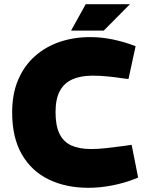

<svg xmlns="http://www.w3.org/2000/svg" viewBox="-20 -887 698 916"><path d="M402 9Q295 9 213 -30.5Q131 -70 84.5 -150Q38 -230 38 -351Q38 -439 66.5 -506Q95 -573 146 -618.5Q197 -664 264.5 -687Q332 -710 410 -710Q464 -710 517 -699Q570 -688 618 -670L627 -667L593 -510L568 -513Q528 -519 492.5 -522.5Q457 -526 421 -526Q365 -526 325.5 -508.5Q286 -491 265.5 -453Q245 -415 245 -352Q245 -287 264 -248.5Q283 -210 320.5 -193Q358 -176 415 -176Q446 -176 483.5 -180Q521 -184 565 -190L608 -196L639 -40L622 -33Q571 -13 513.5 -2Q456 9 402 9ZM319 -741 389 -867H600L475 -741Z"/></svg>

Font: REM ExtraBold
Style: Regular
Weight: 800
Designer: Octavio Pardo
Foundry: Ashler Design
Version: Version 1.005;gftools[0.9.28]